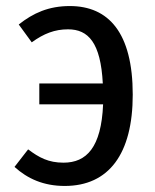

<svg xmlns="http://www.w3.org/2000/svg" viewBox="-20 -602 512 635"><path d="M211 -582C141 -582 90 -559 42 -521L85 -462C125 -491 161 -505 205 -505C272 -505 313 -461 320 -326H110V-257H321C315 -114 266 -64 190 -64C140 -64 109 -81 73 -108L28 -50C71 -11 124 13 194 13C340 13 419 -93 419 -289C419 -494 339 -582 211 -582Z"/></svg>

Font: Glow Sans SC Condensed Medium
Style: Regular
Weight: 600
Width: 3
Designer: Ryoko NISHIZUKA (kana, bopomofo & ideographs); Paul D. Hunt (Latin, Greek & Cyrillic); Sandoll Communications, Soo-young
Version: Version 0.93